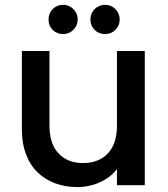

<svg xmlns="http://www.w3.org/2000/svg" viewBox="-20 -760 689 788"><path d="M574.2 -550.8V0H460V-65.9Q433.1 -31.2 389.6 -11.7Q346.2 7.8 296.9 7.8Q248 7.8 206.8 -7.6Q165.5 -22.9 135 -51.8Q104.5 -80.6 87.2 -125.7Q69.8 -170.9 69.8 -227.1V-550.8H183.1V-244.1Q183.1 -169.9 220.2 -130.4Q257.3 -90.8 320.8 -90.8Q385.3 -90.8 422.6 -130.4Q460 -169.9 460 -244.1V-550.8ZM238.8 -620.1Q213.4 -620.1 196.3 -637.2Q179.2 -654.3 179.2 -680.2Q179.2 -705.1 196.3 -722.7Q213.4 -740.2 238.8 -740.2Q263.7 -740.2 281.2 -722.7Q298.8 -705.1 298.8 -680.2Q298.8 -654.8 281.2 -637.5Q263.7 -620.1 238.8 -620.1ZM411.1 -620.1Q385.7 -620.1 368.4 -637.2Q351.1 -654.3 351.1 -680.2Q351.1 -705.1 368.4 -722.7Q385.7 -740.2 411.1 -740.2Q436 -740.2 453.6 -722.7Q471.2 -705.1 471.2 -680.2Q471.2 -654.8 453.6 -637.5Q436 -620.1 411.1 -620.1Z"/></svg>

Font: SVN-Poppins Medium
Style: Regular
Weight: 500
Designer: Ninad Kale (Devanagari), Jonny Pinhorn (Latin)
Foundry: Indian Type Foundry
Version: Version 3.002 2017